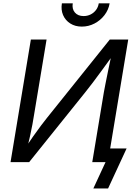

<svg xmlns="http://www.w3.org/2000/svg" viewBox="-20 -962 793 1139"><path d="M620.1 0H527.3L596.2 -415Q599.6 -434.1 606.2 -467.5Q612.8 -501 622.3 -546.9Q631.8 -592.8 643.6 -648.9H660.2Q614.7 -586.4 584 -544.2Q553.2 -502 530.3 -471.7Q507.3 -441.4 485.4 -414.1L152.8 0H42.5L163.1 -727.5H256.3L182.1 -281.2Q178.2 -256.3 172.4 -224.1Q166.5 -191.9 158.2 -154.5Q149.9 -117.2 138.7 -75.7H125.5Q150.9 -116.2 176.3 -152.3Q201.7 -188.5 223.1 -216.8Q244.6 -245.1 258.3 -262.2L631.3 -727.5H740.7ZM465.3 -804.2Q425.8 -804.2 396.7 -822.8Q367.7 -841.3 354.2 -872.6Q340.8 -903.8 347.2 -942.4H411.6Q406.2 -908.7 424.3 -887.7Q442.4 -866.7 476.1 -866.7Q498.5 -866.7 517.6 -876.2Q536.6 -885.7 549.6 -902.8Q562.5 -919.9 565.9 -942.4H630.4Q624 -903.8 599.9 -872.3Q575.7 -840.8 540.5 -822.5Q505.4 -804.2 465.3 -804.2ZM533.7 156.2 606 0H574.2L587.4 -81.1H731L621.1 156.2Z"/></svg>

Font: Adwaita Sans
Style: Italic
Weight: 400
Italic angle: -9.39999°
Designer: Rasmus Andersson
Foundry: rsms
Version: Version 4.001;git-9221beed3